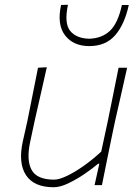

<svg xmlns="http://www.w3.org/2000/svg" viewBox="-20 -779 589 808"><path d="M206 9Q123 9 89.5 -41.8Q56 -92.5 76 -184Q80.5 -204.5 85.2 -224.8Q90 -245 95.5 -271Q107.5 -331.5 118.2 -384.8Q129 -438 140 -494L177 -496Q164.5 -440 152.2 -386Q140 -332 126 -271L107 -182Q90.5 -105 113 -64Q135.5 -23 208 -23Q228.5 -23 261.2 -38.5Q294 -54 332 -80.8Q370 -107.5 406 -141L434 -271Q446.5 -332 457 -384.5Q467.5 -437 479 -494H515Q502.5 -438 490.5 -384.8Q478.5 -331.5 464.5 -270.5L454 -221Q441.5 -161 431 -108.8Q420.5 -56.5 409 0H378L398 -90H393Q370 -70.5 336.5 -47.5Q303 -24.5 268 -7.8Q233 9 206 9ZM356 -585Q288.5 -585 253.8 -630.2Q219 -675.5 237 -758L266 -759Q249.5 -681 275.2 -649.2Q301 -617.5 355 -616Q409 -617.5 442.8 -649.5Q476.5 -681.5 493 -758H522Q504 -675.5 464.2 -630.2Q424.5 -585 356 -585Z"/></svg>

Font: Commissioner Loud Thin
Style: Italic
Weight: 100
Italic angle: -12°
Designer: Kostas Bartsokas
Foundry: Kostas Bartsokas
Version: Version 1.000; ttfautohint (v1.8.3)